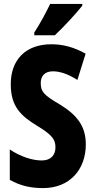

<svg xmlns="http://www.w3.org/2000/svg" viewBox="-20 -950 485 980"><path d="M400 -921V-930H236C215 -886 189 -837 155 -784V-770H260C308 -815 372 -885 400 -921ZM418 -213C418 -307 372 -364 285 -417C203 -465 188 -482 188 -527C188 -561 208 -586 250 -586C286 -586 328 -572 375 -542L417 -676C360 -708 303 -724 244 -724C110 -725 34 -643 35 -519C35 -406 87 -358 171 -307C250 -259 263 -236 263 -197C263 -159 240 -131 193 -131C144 -131 84 -151 30 -187V-32C87 0 140 10 201 10C333 10 418 -82 418 -213Z"/></svg>

Font: Noto Sans Armenian ExtraCondensed ExtraBold
Style: Regular
Weight: 800
Width: 2
Designer: Monotype Design Team
Foundry: Monotype Imaging Inc.
Version: Version 2.008